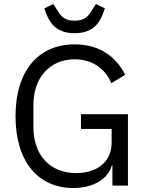

<svg xmlns="http://www.w3.org/2000/svg" viewBox="-20 -933 735 965"><path d="M355 -766C462 -766 489 -836 507 -891L462 -913L441 -880C423 -851 406 -829 355 -829C304 -829 287 -851 269 -880L248 -913L203 -891C221 -836 248 -766 355 -766ZM545 0H623V-359H387V-285H541V-216C541 -113 460 -63 363 -63C230 -63 148 -155 148 -293V-406C148 -544 232 -635 355 -635C443 -635 508 -589 540 -515L609 -557C564 -648 480 -710 355 -710C176 -710 58 -581 58 -349C58 -115 177 12 348 12C454 12 525 -37 542 -102H545Z"/></svg>

Font: LVC Sans
Style: Regular
Weight: 400
Designer: Mike Abbink, Paul van der Laan, Pieter van Rosmalen
Foundry: Bold Monday
Version: Version 3.0